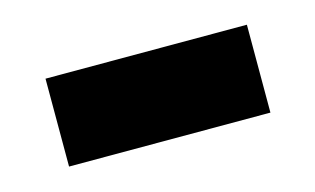

<svg xmlns="http://www.w3.org/2000/svg" viewBox="-35 -442 440 268"><g transform="rotate(-15 185.5 -308.5)"><path d="M331 -245H40V-372H331Z"/></g></svg>

Font: Repo
Style: ExtraBold
Weight: 800
Designer: Stefan Peev
Foundry: Context Ltd
Version: Version 001.000